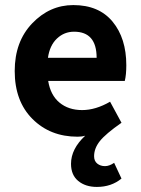

<svg xmlns="http://www.w3.org/2000/svg" viewBox="-20 -527 554 757"><path d="M362 210Q317 210 288.5 186.5Q260 163 260 119Q260 60 316 8Q303 12 286 12Q178 12 108 -58Q38 -128 38 -247Q38 -363 107 -435Q176 -507 269 -507Q370 -507 424 -441.5Q478 -376 478 -270Q478 -232 472 -208H170Q179 -152 214.5 -122.5Q250 -93 304 -93Q357 -93 414 -126L459 -43Q396 1 373.5 29.5Q351 58 351 89Q351 108 363.5 118Q376 128 394 128Q411 128 430 115L459 177Q419 210 362 210ZM169 -299H361Q361 -402 272 -402Q233 -402 204.5 -375Q176 -348 169 -299Z"/></svg>

Font: Assistant
Style: Bold
Weight: 700
Designer: Hebrew By Ben Nathan, Latin by Paul Hunt
Version: Version 2.001;PS 002.001;hotconv 1.0.88;makeotf.lib2.5.64775